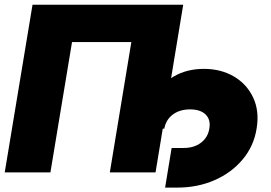

<svg xmlns="http://www.w3.org/2000/svg" viewBox="-20 -748 1174 833"><path d="M774.9 -727.5 654.8 0H456.5L549.8 -565.4H292.5L198.7 0H0.5L121.1 -727.5ZM696.3 65.9 724.6 -106H776.9Q821.8 -106 851.8 -128.7Q881.8 -151.4 888.2 -189.9Q895 -228.5 872.3 -251Q849.6 -273.4 804.7 -273.4Q759.8 -273.4 729.7 -251Q699.7 -228.5 692.9 -189.9H593.3Q606 -266.1 641.8 -324.7Q677.7 -383.3 734.1 -416.3Q790.5 -449.2 864.7 -449.2Q938.5 -449.2 994.6 -416.3Q1050.8 -383.3 1078.4 -324.7Q1106 -266.1 1093.3 -189.9Q1081.1 -113.8 1032.7 -56.2Q984.4 1.5 910.9 33.7Q837.4 65.9 748.5 65.9Z"/></svg>

Font: Inter 18pt Black
Style: Italic
Weight: 900
Italic angle: -9.3988°
Designer: Rasmus Andersson
Foundry: rsms
Version: Version 4.001;git-66647c0bb